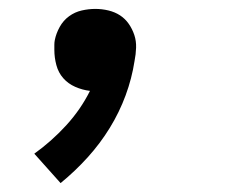

<svg xmlns="http://www.w3.org/2000/svg" viewBox="-20 -196 540 431"><path d="M116 215 57 149Q96 121 128.5 85.5Q161 50 182 8Q165 6 149 -1Q133 -8 122 -20.5Q111 -33 106.5 -50Q102 -67 102 -84Q102 -90 102 -95.5Q102 -101 103 -106Q106 -121 114 -135.5Q122 -150 135 -159.5Q148 -169 163.5 -172.5Q179 -176 194 -176Q209 -176 223.5 -172.5Q238 -169 249.5 -161.5Q261 -154 269 -142.5Q277 -131 281.5 -117.5Q286 -104 285.5 -89Q285 -74 282 -59Q276 -20 262 18Q248 56 226.5 91Q205 126 177 157Q149 188 116 215Z"/></svg>

Font: Iosevka Term Curly Semibold
Style: Italic
Weight: 600
Italic angle: -9°
Designer: Belleve Invis
Foundry: Belleve Invis
Version: Version 32.3.0